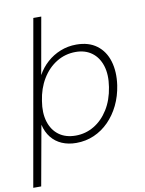

<svg xmlns="http://www.w3.org/2000/svg" viewBox="-112 -786 807 1072"><g transform="rotate(-10 292.0 -250.0)"><path d="M-12 217 153 -717H198L141 -395Q163 -435 196.5 -465Q230 -495 272.5 -512Q315 -529 363 -529Q433 -529 478.5 -495Q524 -461 542 -401Q560 -341 549 -265Q540 -205 515.5 -154.5Q491 -104 454 -66.5Q417 -29 370 -8.5Q323 12 269 12Q224 12 188 -3.5Q152 -19 128 -49Q104 -79 94 -122L33 217ZM273 -29Q329 -29 377 -57.5Q425 -86 458 -139Q491 -192 502 -264Q513 -333 497 -383.5Q481 -434 443.5 -461.5Q406 -489 352 -489Q293 -489 244 -459Q195 -429 162.5 -375.5Q130 -322 120 -252Q109 -186 124.5 -135.5Q140 -85 178 -57Q216 -29 273 -29Z"/></g></svg>

Font: DM Sans 11pt ExtraLight
Style: Italic
Weight: 250
Italic angle: -10°
Version: Version 4.004;gftools[0.9.30]